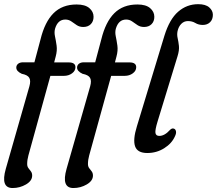

<svg xmlns="http://www.w3.org/2000/svg" viewBox="-30 -742 1065 943"><path d="M50 -410Q50 -421.5 59 -428.8Q68 -436 83.5 -436H139L169 -548.5Q190 -634.5 233 -677.2Q276 -720 346.5 -720Q388 -720 408.8 -702.2Q429.5 -684.5 429.5 -659.5Q429.5 -637 415.8 -623.2Q402 -609.5 379 -609.5Q360.5 -609.5 347 -618.5Q333.5 -627.5 320.5 -636.8Q307.5 -646 291 -646Q254.5 -646 241 -603Q235.5 -585 240 -564Q244.5 -543 248 -518.2Q251.5 -493.5 243.5 -464L236 -435.5H307.5Q340.5 -435.5 340.5 -412Q340.5 -394 323.8 -381.8Q307 -369.5 284.5 -369.5H217.5L109.5 21.5Q103.5 43 103.5 63.5Q103.5 76 109.8 84Q116 92 122 100Q128 108 128 120.5Q128 146 97.8 163.8Q67.5 181.5 32 181.5Q-28.5 181.5 -1.5 87L114.5 -318.5Q122 -345.5 113.8 -359.8Q105.5 -374 77 -379.5Q50 -392 50 -410ZM348.5 -410Q348.5 -421.5 357.5 -428.8Q366.5 -436 382 -436H437.5L467.5 -548.5Q488.5 -634.5 531.5 -677.2Q574.5 -720 645 -720Q686.5 -720 707.2 -702.2Q728 -684.5 728 -659.5Q728 -637 714.2 -623.2Q700.5 -609.5 677.5 -609.5Q659 -609.5 645.5 -618.5Q632 -627.5 619 -636.8Q606 -646 589.5 -646Q553 -646 539.5 -603Q534 -585 538.5 -564Q543 -543 546.5 -518.2Q550 -493.5 542 -464L534.5 -435.5H606Q639 -435.5 639 -412Q639 -394 622.2 -381.8Q605.5 -369.5 583 -369.5H516L408 21.5Q402 43 402 63.5Q402 76 408.2 84Q414.5 92 420.5 100Q426.5 108 426.5 120.5Q426.5 146 396.2 163.8Q366 181.5 330.5 181.5Q270 181.5 297 87L413 -318.5Q420.5 -345.5 412.2 -359.8Q404 -374 375.5 -379.5Q348.5 -392 348.5 -410ZM943.5 -721.5Q979.5 -721.5 997.5 -705.8Q1015.5 -690 1015.5 -669.5Q1015.5 -646.5 1001.8 -633Q988 -619.5 966 -619.5Q945 -619.5 929.5 -629Q914 -638.5 893 -638.5Q874 -638.5 860.5 -625Q847 -611.5 842 -589Q838.5 -572 842.5 -554.8Q846.5 -537.5 848.8 -516.2Q851 -495 842 -466L744 -145.5Q731 -103 733.5 -88.8Q736 -74.5 752.5 -74.5Q778.5 -74.5 805 -104Q815 -114 824.5 -110Q832 -107.5 834.2 -97.5Q836.5 -87.5 829.5 -73Q814 -37.5 776.5 -14Q739 9.5 693.5 9.5Q645 9.5 633.5 -23.2Q622 -56 642.5 -122L777.5 -566.5Q802.5 -647.5 845 -684.5Q887.5 -721.5 943.5 -721.5Z"/></svg>

Font: Fraunces 72pt SuperSoft
Style: Italic
Weight: 400
Italic angle: -16°
Version: Version 1.000;[b76b70a41]